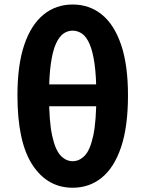

<svg xmlns="http://www.w3.org/2000/svg" viewBox="-20 -832 655 865"><path d="M307.2 13.8Q193.8 13.8 126.2 -89.1Q58.6 -191.9 58.6 -402.3Q58.6 -539.9 89.5 -630.5Q120.4 -721.1 176.4 -766.4Q232.3 -811.7 307.2 -811.7Q382.9 -811.7 438.8 -766.4Q494.7 -721.1 525.7 -630.1Q556.6 -539.1 556.6 -402.3Q556.6 -261.8 525.7 -169.6Q494.7 -77.5 438.8 -31.8Q382.9 13.8 307.2 13.8ZM307.2 -105.8Q338 -105.8 362.2 -131.3Q386.3 -156.8 400.2 -221.2Q414 -285.6 414 -402.3Q414 -488.1 405.9 -544.8Q397.8 -601.6 383.4 -634.3Q368.9 -666.9 349.4 -680.4Q329.9 -693.9 307.2 -693.9Q284.5 -693.9 265.4 -680.4Q246.3 -666.9 231.7 -634.3Q217.1 -601.6 209 -544.8Q200.9 -488.1 200.9 -402.3Q200.9 -285.6 214.9 -221.2Q228.9 -156.8 253 -131.3Q277.1 -105.8 307.2 -105.8ZM137.3 -353.2V-451.8H477.6V-353.2Z"/></svg>

Font: Noto Sans TC
Style: Regular
Weight: 100
Designer: Ryoko NISHIZUKA 西塚涼子 (kana, bopomofo & ideographs); Paul D. Hunt (Latin, Greek & Cyrillic); Sandoll Communications 산돌커뮤니
Foundry: Adobe
Version: Version 2.004;hotconv 1.0.118;makeotfexe 2.5.65603